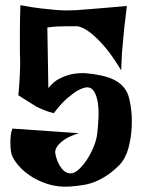

<svg xmlns="http://www.w3.org/2000/svg" viewBox="-20 -721 561 731"><path d="M57.6 -701.2Q104.5 -692.4 139.6 -688.5Q174.8 -684.6 199.2 -682.6Q227.5 -680.7 248 -681.6Q268.6 -681.6 299.8 -684.6Q326.2 -686.5 366.7 -689.9Q407.2 -693.4 462.9 -698.2Q460 -671.9 457.5 -650.9Q455.1 -629.9 453.1 -615.2Q451.2 -597.7 450.2 -584Q449.2 -569.3 447.3 -550.8Q445.3 -534.2 443.8 -509.8Q442.4 -485.4 441.4 -453.1Q404.3 -514.6 374 -548.3Q343.8 -582 321.3 -598.6Q295.9 -617.2 275.4 -621.1H235.4Q217.8 -621.1 197.3 -620.1Q176.8 -619.1 160.2 -616.2L164.1 -385.7Q183.6 -410.2 207 -421.9Q230.5 -433.6 252.9 -438.5Q278.3 -443.4 304.7 -442.4Q373 -436.5 410.6 -418.9Q448.2 -401.4 464.8 -367.2Q472.7 -349.6 478 -314Q483.4 -278.3 481.4 -237.3Q479.5 -196.3 468.8 -156.7Q458 -117.2 434.6 -92.8Q411.1 -69.3 388.7 -54.2Q366.2 -39.1 343.8 -29.8Q321.3 -20.5 296.9 -16.6Q272.5 -12.7 245.1 -10.7Q201.2 -7.8 161.1 -20.5Q121.1 -33.2 90.8 -54.7Q60.5 -76.2 42 -101.1Q23.4 -126 21.5 -146.5Q19.5 -162.1 19.5 -177.7Q19.5 -191.4 21 -206.1Q22.5 -220.7 27.3 -231.4L280.3 -213.9Q243.2 -202.1 224.6 -189Q206.1 -175.8 198.2 -164.1Q188.5 -150.4 190.4 -136.7Q197.3 -101.6 214.8 -79.6Q232.4 -57.6 254.9 -61.5Q266.6 -63.5 281.7 -77.6Q296.9 -91.8 311 -113.3Q325.2 -134.8 336.4 -161.6Q347.7 -188.5 350.6 -215.8Q353.5 -243.2 355 -273.4Q356.4 -303.7 352.5 -329.1Q348.6 -354.5 338.9 -371.6Q329.1 -388.7 310.5 -388.7Q294.9 -386.7 275.4 -376Q258.8 -366.2 235.8 -346.7Q212.9 -327.1 184.6 -290Q165 -294.9 151.9 -300.3Q138.7 -305.7 129.9 -309.6Q119.1 -313.5 113.3 -318.4Q107.4 -322.3 97.7 -328.1Q89.8 -333 78.1 -340.3Q66.4 -347.7 49.8 -358.4Q53.7 -396.5 54.7 -422.9Q55.7 -449.2 56.6 -465.8V-498Q55.7 -511.7 55.7 -538.1Q55.7 -560.5 55.7 -600.1Q55.7 -639.6 57.6 -701.2Z"/></svg>

Font: Irish Grover
Style: Regular
Weight: 400
Designer: Squid
Foundry: Font Diner, Inc DBA Sideshow
Version: Version 1.001